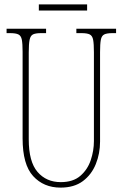

<svg xmlns="http://www.w3.org/2000/svg" viewBox="-20 -845 560 875"><path d="M256 10Q179 10 131 -42.5Q83 -95 83 -214V-609Q83 -646 79.5 -664Q76 -682 64 -688Q52 -694 27 -694H10V-714H190V-694H167Q143 -694 131 -688.5Q119 -683 115 -664Q111 -645 111 -606V-210Q111 -108 151 -61.5Q191 -15 257 -15Q313 -15 346 -43.5Q379 -72 393.5 -115Q408 -158 408 -202V-607Q408 -645 404.5 -663.5Q401 -682 389 -688Q377 -694 352 -694H328V-714H509V-694H492Q467 -694 455 -688Q443 -682 439.5 -663.5Q436 -645 436 -607V-200Q436 -145 416.5 -97Q397 -49 357.5 -19.5Q318 10 256 10ZM157 -797V-825H377V-797Z"/></svg>

Font: Noto Serif Ethiopic ExtraCondensed Thin
Style: Regular
Weight: 100
Width: 2
Designer: Monotype Design Team
Foundry: Monotype Imaging Inc.
Version: Version 2.102; ttfautohint (v1.8.4.7-5d5b)